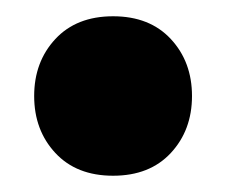

<svg xmlns="http://www.w3.org/2000/svg" viewBox="-20 -199 278 236"><path d="M22 -81Q22 -123 48 -151Q74 -179 119 -179Q164 -179 190 -151Q216 -123 216 -81Q216 -39 190 -11Q164 17 119 17Q74 17 48 -11Q22 -39 22 -81Z"/></svg>

Font: Baloo Bhai
Style: Regular
Weight: 400
Designer: Supriya Tembe, Noopur Datye and Ek Type
Foundry: Ek Type
Version: Version 1.443;PS 1.000;hotconv 16.6.51;makeotf.lib2.5.65220;